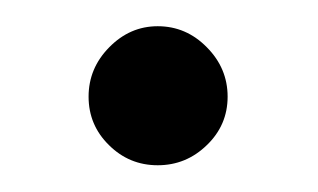

<svg xmlns="http://www.w3.org/2000/svg" viewBox="-20 -428 240 145"><path d="M99.1 -408.2Q120.6 -408.2 136.2 -392.3Q151.9 -376.5 151.9 -355Q151.9 -333.5 136.2 -318.4Q120.6 -303.2 99.1 -303.2Q77.6 -303.2 62.3 -318.4Q46.9 -333.5 46.9 -355Q46.9 -376.5 62.5 -392.3Q78.1 -408.2 99.1 -408.2Z"/></svg>

Font: Stilu Light
Style: Regular
Weight: 300
Designer: Genilson Lima Santos
Foundry: Genilson Lima Santos
Version: Version 1.200;PS 001.200;hotconv 1.0.88;makeotf.lib2.5.64775